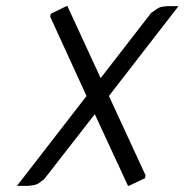

<svg xmlns="http://www.w3.org/2000/svg" viewBox="-20 -604 600 624"><path d="M35.2 0 261.2 -292 143.1 -549.8 145 -559.1 195.8 -584H199.2L307.1 -350.1L471.2 -562L477.1 -565.9L490.2 -575.2L499 -580.1L506.8 -582L522.9 -584H560.1L334 -292L453.1 -34.2L451.2 -24.9L398.9 0H396L288.1 -232.9L123 -21L117.2 -17.1L105 -7.8L96.2 -3.9L87.9 -2L71.8 0Z"/></svg>

Font: Petahja
Style: Italic
Weight: 400
Designer: T. Christopher White
Version: Version 1.1